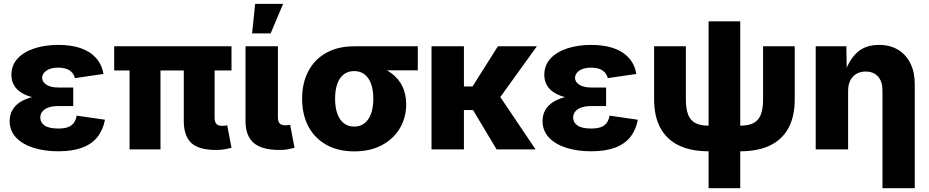

<svg xmlns="http://www.w3.org/2000/svg" viewBox="-20 -786 4888 1010"><path d="M286.6 9.8Q213.9 9.8 156 -8.5Q98.1 -26.9 64.5 -62.5Q30.8 -98.1 30.8 -149.4Q30.8 -181.6 45.2 -207Q59.6 -232.4 87.6 -250Q115.7 -267.6 156.7 -277.1Q197.8 -286.6 251 -286.6H365.2V-228H286.1Q255.9 -228 234.9 -220.5Q213.9 -212.9 202.9 -199.5Q191.9 -186 191.9 -167Q191.9 -141.6 214.8 -125.7Q237.8 -109.9 286.6 -109.9Q317.9 -109.9 337.6 -117.2Q357.4 -124.5 368.4 -139.6Q379.4 -154.8 383.3 -177.7L532.2 -156.2Q522 -102.1 492.2 -64.9Q462.4 -27.8 411.6 -9Q360.8 9.8 286.6 9.8ZM251.5 -263.7Q201.7 -263.7 162.4 -272Q123 -280.3 95.7 -296.4Q68.4 -312.5 54.2 -336.7Q40 -360.8 40 -392.1Q40 -442.9 72.5 -478Q105 -513.2 161.1 -531.5Q217.3 -549.8 287.1 -549.8Q353.5 -549.8 403.3 -533Q453.1 -516.1 484.1 -482.2Q515.1 -448.2 524.4 -397L374 -375Q368.2 -400.4 346.2 -415.3Q324.2 -430.2 286.6 -430.2Q246.1 -430.2 223.9 -414.3Q201.7 -398.4 201.7 -376.5Q201.7 -354.5 224.6 -340.1Q247.6 -325.7 286.1 -325.7H365.2V-263.7Z M1117.7 2.9Q1024.9 2.9 985.8 -34.4Q946.8 -71.8 946.8 -149.9V-508.8H1108.9V-166.5Q1108.9 -144.5 1118.2 -134.3Q1127.4 -124 1147.5 -124Q1157.7 -124 1164.3 -124.8Q1170.9 -125.5 1175.3 -127L1197.8 -8.8Q1186.5 -5.4 1165.5 -1.2Q1144.5 2.9 1117.7 2.9ZM661.6 0V-508.8H824.2V0ZM580.6 -415.5V-542.5H1197.8V-415.5Z M1450.7 2.9Q1357.4 2.9 1314.5 -34.2Q1271.5 -71.3 1271.5 -149.9V-542.5H1441.9V-168.9Q1441.9 -147.5 1450.9 -137.2Q1460 -127 1480 -127Q1490.2 -127 1496.3 -127.7Q1502.4 -128.4 1506.3 -129.9L1529.3 -8.8Q1517.6 -5.4 1497.3 -1.2Q1477.1 2.9 1450.7 2.9ZM1306.2 -610.4 1322.3 -765.6H1469.2L1403.8 -610.4Z M1843.3 10.3Q1758.8 10.3 1697 -24.2Q1635.3 -58.6 1602.3 -120.8Q1569.3 -183.1 1569.3 -266.6Q1569.3 -350.1 1602.3 -412.1Q1635.3 -474.1 1696.8 -508.3Q1758.3 -542.5 1843.3 -542.5H2177.7V-416H1940.9L1843.3 -412.1Q1810.5 -412.1 1788.1 -394.5Q1765.6 -377 1754.2 -344.7Q1742.7 -312.5 1742.7 -266.6Q1742.7 -221.7 1754.2 -188.7Q1765.6 -155.8 1788.3 -137.9Q1811 -120.1 1843.3 -120.1Q1875.5 -120.1 1897.9 -137.9Q1920.4 -155.8 1932.1 -188.7Q1943.8 -221.7 1943.8 -266.6Q1943.8 -312.5 1932.1 -344.7Q1920.4 -377 1897.9 -394.5Q1875.5 -412.1 1843.3 -412.1V-454.6Q1903.8 -454.6 1953.9 -440.9Q2003.9 -427.2 2040.3 -399.9Q2076.7 -372.6 2096.7 -332Q2116.7 -291.5 2116.7 -237.3Q2116.7 -168 2083.7 -111.8Q2050.8 -55.7 1989.5 -22.7Q1928.2 10.3 1843.3 10.3Z M2420.4 -542.5V0H2250V-542.5ZM2804.2 -542.5 2562.5 -207H2382.8L2381.3 -331.1H2465.8L2599.1 -542.5ZM2592.3 0 2464.4 -213.9 2602.1 -290 2797.4 0Z M3089.8 9.8Q3017.1 9.8 2959.2 -8.5Q2901.4 -26.9 2867.7 -62.5Q2834 -98.1 2834 -149.4Q2834 -181.6 2848.4 -207Q2862.8 -232.4 2890.9 -250Q2918.9 -267.6 2960 -277.1Q3001 -286.6 3054.2 -286.6H3168.5V-228H3089.4Q3059.1 -228 3038.1 -220.5Q3017.1 -212.9 3006.1 -199.5Q2995.1 -186 2995.1 -167Q2995.1 -141.6 3018.1 -125.7Q3041 -109.9 3089.8 -109.9Q3121.1 -109.9 3140.9 -117.2Q3160.6 -124.5 3171.6 -139.6Q3182.6 -154.8 3186.5 -177.7L3335.4 -156.2Q3325.2 -102.1 3295.4 -64.9Q3265.6 -27.8 3214.8 -9Q3164.1 9.8 3089.8 9.8ZM3054.7 -263.7Q3004.9 -263.7 2965.6 -272Q2926.3 -280.3 2898.9 -296.4Q2871.6 -312.5 2857.4 -336.7Q2843.3 -360.8 2843.3 -392.1Q2843.3 -442.9 2875.7 -478Q2908.2 -513.2 2964.4 -531.5Q3020.5 -549.8 3090.3 -549.8Q3156.7 -549.8 3206.5 -533Q3256.3 -516.1 3287.4 -482.2Q3318.4 -448.2 3327.6 -397L3177.2 -375Q3171.4 -400.4 3149.4 -415.3Q3127.4 -430.2 3089.8 -430.2Q3049.3 -430.2 3027.1 -414.3Q3004.9 -398.4 3004.9 -376.5Q3004.9 -354.5 3027.8 -340.1Q3050.8 -325.7 3089.4 -325.7H3168.5V-263.7Z M3707.5 9.8Q3614.7 9.8 3551 -21Q3487.3 -51.8 3454.1 -112.5Q3420.9 -173.3 3420.9 -263.7V-542.5H3587.9V-263.7Q3587.9 -212.9 3600.1 -182.4Q3612.3 -151.9 3638.7 -138.4Q3665 -125 3707.5 -125H3874Q3917 -125 3943.4 -138.4Q3969.7 -151.9 3981.9 -182.4Q3994.1 -212.9 3994.1 -263.7V-542.5H4160.6V-263.7Q4160.6 -173.3 4127.7 -112.5Q4094.7 -51.8 4031 -21Q3967.3 9.8 3874 9.8ZM3707.5 204.1V-673.8H3874V204.1Z M4441.4 -308.1V0H4271V-542.5H4432.1L4434.6 -404.8H4425.3Q4445.8 -470.2 4489 -510Q4532.2 -549.8 4604.5 -549.8Q4661.6 -549.8 4703.9 -524.4Q4746.1 -499 4769 -452.9Q4792 -406.7 4792 -344.7V204.1H4622.1V-311.5Q4622.1 -357.4 4598.6 -383.5Q4575.2 -409.7 4533.7 -409.7Q4506.3 -409.7 4485.4 -397.7Q4464.4 -385.7 4452.9 -363Q4441.4 -340.3 4441.4 -308.1Z"/></svg>

Font: Inter 16pt ExtraBold
Style: Regular
Weight: 800
Version: Version 4.001;git-66647c0bb